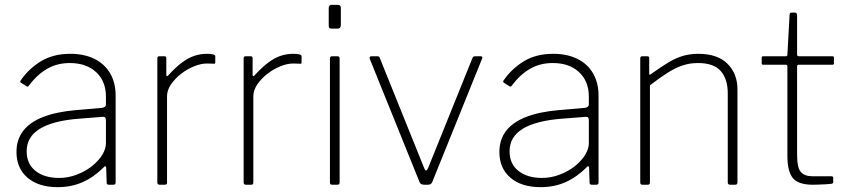

<svg xmlns="http://www.w3.org/2000/svg" viewBox="-20 -762 3494 792"><path d="M408 -72Q367 -31 320.5 -10.5Q274 10 218 10Q139 10 93.5 -29Q48 -68 48 -135Q48 -186 75.5 -222Q103 -258 158 -279.5Q213 -301 295 -308L400 -317Q408 -318 412.5 -321.5Q417 -325 417 -332V-363Q417 -427 376.5 -464.5Q336 -502 268 -502Q216 -502 175 -478.5Q134 -455 100 -410Q97 -406 95 -405Q93 -404 90 -406L66 -421Q64 -423 63.5 -425Q63 -427 66 -431Q98 -478 148.5 -509Q199 -540 270 -540Q327 -540 369 -519.5Q411 -499 434 -460Q457 -421 457 -367V-10Q457 -4 454.5 -2Q452 0 447 0H429Q425 0 422.5 -2Q420 -4 420 -9L418 -70Q416 -82 408 -72ZM417 -266Q417 -282 403 -280L314 -273Q255 -269 212.5 -258Q170 -247 143 -230Q116 -213 103 -190Q90 -167 90 -138Q90 -86 126.5 -57Q163 -28 224 -28Q261 -28 296.5 -41.5Q332 -55 360 -77Q388 -100 402.5 -124.5Q417 -149 417 -171V-266Z M638 0Q634 0 631.5 -2.5Q629 -5 629 -9V-521Q629 -530 637 -530H658Q666 -530 666 -522V-454Q666 -449 668 -448Q670 -447 674 -451Q704 -484 730 -503.5Q756 -523 781 -531.5Q806 -540 833 -540Q868 -540 868 -530V-504Q868 -499 863 -499Q859 -499 852.5 -499.5Q846 -500 833 -500Q809 -500 780.5 -488.5Q752 -477 727 -457.5Q702 -438 685.5 -414Q669 -390 669 -365V-9Q669 0 660 0H638Z M994 0Q990 0 987.5 -2.5Q985 -5 985 -9V-521Q985 -530 993 -530H1014Q1022 -530 1022 -522V-454Q1022 -449 1024 -448Q1026 -447 1030 -451Q1060 -484 1086 -503.5Q1112 -523 1137 -531.5Q1162 -540 1189 -540Q1224 -540 1224 -530V-504Q1224 -499 1219 -499Q1215 -499 1208.5 -499.5Q1202 -500 1189 -500Q1165 -500 1136.5 -488.5Q1108 -477 1083 -457.5Q1058 -438 1041.5 -414Q1025 -390 1025 -365V-9Q1025 0 1016 0H994Z M1381 -12Q1381 -5 1379 -2.5Q1377 0 1369 0H1352Q1345 0 1343 -2Q1341 -4 1341 -10V-520Q1341 -530 1350 -530H1372Q1381 -530 1381 -520ZM1386 -660Q1386 -644 1374 -644H1347Q1340 -644 1338 -648Q1336 -652 1336 -658V-729Q1336 -742 1348 -742H1374Q1386 -742 1386 -729Z M1962 -530Q1967 -530 1969 -527.5Q1971 -525 1969 -521L1763 -11Q1759 0 1745 0H1731Q1715 0 1711 -10L1505 -520Q1504 -525 1506 -527.5Q1508 -530 1513 -530H1535Q1540 -530 1543 -528.5Q1546 -527 1547 -522L1730 -68Q1737 -49 1746 -69L1929 -523Q1931 -527 1933.5 -528.5Q1936 -530 1940 -530H1962Z M2400 -72Q2359 -31 2312.5 -10.5Q2266 10 2210 10Q2131 10 2085.5 -29Q2040 -68 2040 -135Q2040 -186 2067.5 -222Q2095 -258 2150 -279.5Q2205 -301 2287 -308L2392 -317Q2400 -318 2404.5 -321.5Q2409 -325 2409 -332V-363Q2409 -427 2368.5 -464.5Q2328 -502 2260 -502Q2208 -502 2167 -478.5Q2126 -455 2092 -410Q2089 -406 2087 -405Q2085 -404 2082 -406L2058 -421Q2056 -423 2055.5 -425Q2055 -427 2058 -431Q2090 -478 2140.5 -509Q2191 -540 2262 -540Q2319 -540 2361 -519.5Q2403 -499 2426 -460Q2449 -421 2449 -367V-10Q2449 -4 2446.5 -2Q2444 0 2439 0H2421Q2417 0 2414.5 -2Q2412 -4 2412 -9L2410 -70Q2408 -82 2400 -72ZM2409 -266Q2409 -282 2395 -280L2306 -273Q2247 -269 2204.5 -258Q2162 -247 2135 -230Q2108 -213 2095 -190Q2082 -167 2082 -138Q2082 -86 2118.5 -57Q2155 -28 2216 -28Q2253 -28 2288.5 -41.5Q2324 -55 2352 -77Q2380 -100 2394.5 -124.5Q2409 -149 2409 -171V-266Z M2630 0Q2621 0 2621 -9V-521Q2621 -530 2629 -530H2650Q2658 -530 2658 -522V-460Q2658 -455 2660 -454Q2662 -453 2666 -457Q2704 -484 2734 -502.5Q2764 -521 2794 -530.5Q2824 -540 2860 -540Q2940 -540 2981 -499Q3022 -458 3022 -393V-10Q3022 0 3013 0H2991Q2987 0 2984.5 -2.5Q2982 -5 2982 -9V-377Q2982 -436 2953 -469Q2924 -502 2859 -502Q2824 -502 2794 -491.5Q2764 -481 2732.5 -461Q2701 -441 2661 -410V-9Q2661 0 2652 0H2630Z M3275 -495Q3268 -495 3268 -488V-124Q3268 -69 3284 -52Q3300 -35 3330 -35H3409Q3413 -35 3415 -33.5Q3417 -32 3417 -28V-11Q3417 -6 3411 -4Q3405 -3 3388.5 -2Q3372 -1 3356 -0.5Q3340 0 3333 0Q3273 0 3250.5 -27.5Q3228 -55 3228 -119V-488Q3228 -495 3221 -495H3128Q3122 -495 3122 -501V-524Q3122 -530 3128 -530H3222Q3228 -530 3228 -537L3237 -700Q3237 -710 3245 -710H3259Q3268 -710 3268 -699V-537Q3268 -530 3275 -530H3414Q3420 -530 3420 -524V-501Q3420 -495 3414 -495Z"/></svg>

Font: Libre Franklin Thin Thin
Style: Regular
Weight: 250
Version: Version 3.000